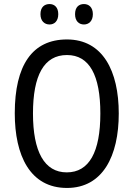

<svg xmlns="http://www.w3.org/2000/svg" viewBox="-20 -919 659 949"><path d="M180 -849C180 -815 200 -798 225 -798C249 -798 268 -815 268 -849C268 -883 249 -899 225 -899C200 -899 180 -884 180 -849ZM351 -849C351 -815 370 -798 395 -798C419 -798 439 -815 439 -849C439 -883 419 -899 395 -899C370 -899 351 -884 351 -849ZM567 -358C567 -568 488 -724 311 -724C139 -724 53 -596 53 -359C53 -151 128 10 311 10C488 10 567 -148 567 -358ZM143 -358C143 -546 197 -647 311 -647C422 -647 476 -547 476 -358C476 -168 421 -67 310 -67C199 -67 143 -170 143 -358Z"/></svg>

Font: Noto Sans Lao UI Cond
Style: Regular
Weight: 400
Width: 3
Designer: Monotype Design Team
Foundry: Monotype Imaging Inc.
Version: Version 2.000